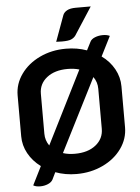

<svg xmlns="http://www.w3.org/2000/svg" viewBox="-64 -986 799 1096"><g transform="rotate(-5 335.5 -438.0)"><path d="M633 -467V-233Q633 -167 593.5 -111.5Q554 -56 485.5 -23.5Q417 9 335 9Q270 9 214 -12L194 29Q186 44 165.5 52.5Q145 61 122 61Q97 61 82 52L135 -54Q89 -88 63.5 -134.5Q38 -181 38 -233V-467Q38 -533 77.5 -588.5Q117 -644 185 -676.5Q253 -709 335 -709Q400 -709 455 -689L479 -736Q486 -751 507 -759.5Q528 -768 553 -768Q576 -768 592 -760L535 -647Q581 -614 607 -567Q633 -520 633 -467ZM193 -167 402 -584Q372 -593 335 -593Q261 -593 216 -557.5Q171 -522 171 -465V-236Q171 -198 193 -167ZM500 -465Q500 -504 478 -534L267 -117Q296 -107 335 -107Q410 -107 455 -143Q500 -179 500 -236ZM338 -901Q344 -917 362 -927Q380 -937 412 -937H498L395 -778Q385 -765 369 -758.5Q353 -752 317 -752Q297 -752 284 -753Z"/></g></svg>

Font: K2D
Style: Bold
Weight: 700
Designer: Katatrad Aksorn Co.,Ltd.
Foundry: Cadson Demak Co.,Ltd.
Version: Version 1.000; ttfautohint (v1.6)